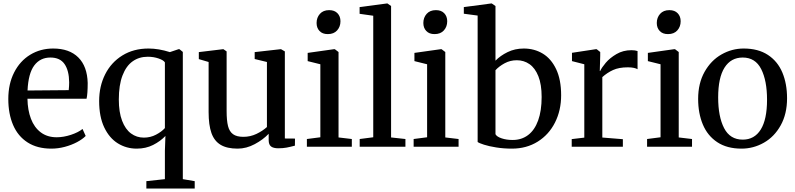

<svg xmlns="http://www.w3.org/2000/svg" viewBox="-20 -839 4546 1098"><path d="M27.5 -273Q27.5 -359 60.8 -424.5Q94 -490 152.5 -525.8Q211 -561.5 284 -561.5Q376.5 -561.5 427.8 -510.5Q479 -459.5 481.5 -364.5Q481.5 -302.5 475 -274.5H137Q138 -209.5 157 -159.8Q176 -110 213.2 -82Q250.5 -54 304 -54Q343.5 -54 385.8 -68Q428 -82 452 -101.5L470 -61.5Q452 -43 420.5 -26.2Q389 -9.5 350.5 0.8Q312 11 273.5 11Q193 11 137.8 -24.5Q82.5 -60 55 -124Q27.5 -188 27.5 -273ZM373 -323.5Q375.5 -347 375.5 -368Q375 -435 349.2 -472.5Q323.5 -510 268 -510Q210 -510 176 -464.8Q142 -419.5 137.5 -321.5Z M817 239V197L923 185.5V23L926 -61.5Q897 -31 855.5 -10Q814 11 762 11Q703 11 654.2 -19Q605.5 -49 576.2 -110.2Q547 -171.5 547 -261Q547 -346 581.5 -414.2Q616 -482.5 680 -522Q744 -561.5 829.5 -561.5Q887 -561.5 951.5 -541L1000.5 -557.5H1006.5L1025.5 -542V185.5L1093.5 197V239ZM923 -106.5V-482Q916 -494.5 887.2 -504.5Q858.5 -514.5 825 -514.5Q775.5 -514.5 738.5 -488.2Q701.5 -462 680.5 -407.2Q659.5 -352.5 659.5 -270Q659.5 -197.5 678.2 -148.5Q697 -99.5 729.2 -75.8Q761.5 -52 802.5 -52Q840.5 -52 872.2 -68.8Q904 -85.5 923 -106.5Z M1516.5 -37.5V-74Q1485 -40.5 1437 -14.8Q1389 11 1339 11Q1278 11 1241.8 -10.8Q1205.5 -32.5 1189.2 -78.2Q1173 -124 1173 -198V-484.5L1117 -501V-541L1254 -557.5H1258L1276 -545V-204Q1276 -149.5 1284 -118Q1292 -86.5 1312.8 -71.5Q1333.5 -56.5 1372 -56.5Q1411.5 -56.5 1446.5 -73.2Q1481.5 -90 1506.5 -112.5V-484.5L1436.5 -501.5V-541L1583 -557.5H1587.5L1609 -545V-47L1667 -46.5L1666.5 -6Q1638.5 1.5 1618.2 5.2Q1598 9 1571.5 9Q1543.5 9 1530 -1.5Q1516.5 -12 1516.5 -37.5Z M1735 -44 1812 -54V-471.5L1739.5 -489.5V-536.5L1888.5 -557.5H1895L1916 -541.5V-53L1992 -44V0H1735ZM1854 -644Q1824 -644 1807.2 -661.8Q1790.5 -679.5 1790.5 -707.5Q1790.5 -738.5 1809.5 -759.8Q1828.5 -781 1862 -781H1863Q1893 -781 1910 -763.2Q1927 -745.5 1927 -717.5Q1927 -686.5 1908 -665.2Q1889 -644 1855 -644Z M2037 -44 2114.5 -54V-749L2036.5 -760V-798.5L2191.5 -819H2196L2216.5 -804.5V-53L2298.5 -44V0H2037Z M2345.5 -44 2422.5 -54V-471.5L2350 -489.5V-536.5L2499 -557.5H2505.5L2526.5 -541.5V-53L2602.5 -44V0H2345.5ZM2464.5 -644Q2434.5 -644 2417.8 -661.8Q2401 -679.5 2401 -707.5Q2401 -738.5 2420 -759.8Q2439 -781 2472.5 -781H2473.5Q2503.5 -781 2520.5 -763.2Q2537.5 -745.5 2537.5 -717.5Q2537.5 -686.5 2518.5 -665.2Q2499.5 -644 2465.5 -644Z M2632.5 -760.5V-798.5L2787.5 -819H2792.5L2813.5 -804.5V-492Q2841 -520.5 2882.8 -541Q2924.5 -561.5 2975.5 -561.5Q3035.5 -561.5 3083.8 -532.5Q3132 -503.5 3160.5 -443.5Q3189 -383.5 3189 -294Q3189 -208 3154 -138.5Q3119 -69 3055 -29Q2991 11 2907.5 11Q2860 11 2818 4.2Q2776 -2.5 2748 -11.5Q2720 -20.5 2711.5 -27V-750ZM2813.5 -437.5V-71.5Q2821 -57 2849 -47.8Q2877 -38.5 2911.5 -38.5Q2963 -38.5 3000.2 -66.8Q3037.5 -95 3057.5 -150.2Q3077.5 -205.5 3077.5 -284.5Q3077.5 -356 3058.8 -403Q3040 -450 3008 -472.2Q2976 -494.5 2935.5 -494.5Q2897.5 -494.5 2865.5 -477Q2833.5 -459.5 2813.5 -437.5Z M3249.5 0V-43.5L3321.5 -52V-471.5L3251 -489.5V-537L3386 -557.5H3392.5L3412.5 -541.5V-520L3410 -432.5L3412.5 -433.5Q3421 -452.5 3444.2 -480Q3467.5 -507.5 3505.5 -529.8Q3543.5 -552 3591 -552Q3612 -552 3626 -547V-443Q3619.5 -447.5 3605 -450.8Q3590.5 -454 3570.5 -454Q3519.5 -454 3485.8 -438.5Q3452 -423 3424.5 -398V-52.5L3542 -43V0Z M3680.5 -44 3757.5 -54V-471.5L3685 -489.5V-536.5L3834 -557.5H3840.5L3861.5 -541.5V-53L3937.5 -44V0H3680.5ZM3799.5 -644Q3769.5 -644 3752.8 -661.8Q3736 -679.5 3736 -707.5Q3736 -738.5 3755 -759.8Q3774 -781 3807.5 -781H3808.5Q3838.5 -781 3855.5 -763.2Q3872.5 -745.5 3872.5 -717.5Q3872.5 -686.5 3853.5 -665.2Q3834.5 -644 3800.5 -644Z M4233 -561.5Q4316 -561.5 4371.8 -524.8Q4427.5 -488 4454.2 -424Q4481 -360 4481 -277Q4481 -187.5 4444.5 -122Q4408 -56.5 4348.2 -22.8Q4288.5 11 4220.5 11Q4137.5 11 4082 -25.8Q4026.5 -62.5 3999.5 -126.8Q3972.5 -191 3972.5 -273.5Q3972.5 -362.5 4009.2 -428Q4046 -493.5 4105.8 -527.5Q4165.5 -561.5 4233 -561.5ZM4366.5 -268.5Q4366.5 -378 4333 -444Q4299.5 -510 4227.5 -510Q4160 -510 4123.5 -452.5Q4087 -395 4087 -282Q4087 -172 4121 -106.2Q4155 -40.5 4227.5 -40.5Q4294.5 -40.5 4330.5 -98.2Q4366.5 -156 4366.5 -268.5Z"/></svg>

Font: Merriweather 12pt
Style: Regular
Weight: 400
Designer: Eben Sorkin
Foundry: Eben Sorkin
Version: Version 2.100